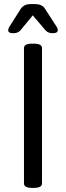

<svg xmlns="http://www.w3.org/2000/svg" viewBox="-20 -915 322 937"><path d="M145 -702Q185 -702 185 -680V-20Q185 2 145 2H137Q97 2 97 -20V-680Q97 -702 137 -702ZM153 -895Q168 -895 180 -889.5Q192 -884 199 -873L256 -785Q262 -776 262 -768Q262 -753 238 -753H236Q226 -753 218 -756Q210 -759 203 -766L140 -840L79 -766Q72 -759 64 -756Q56 -753 45 -753H43Q20 -753 20 -767Q20 -775 26 -785L82 -873Q90 -884 101.5 -889.5Q113 -895 128 -895Z"/></svg>

Font: Asap VF Beta
Style: Regular
Weight: 400
Designer: Pablo Cosgaya
Foundry: Pablo Cosgaya
Version: Version 1.007